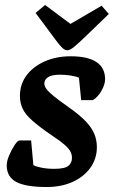

<svg xmlns="http://www.w3.org/2000/svg" viewBox="-20 -740 457 771"><path d="M168 11Q83 11 45 -9.5Q7 -30 7 -76Q7 -93 17 -116.5Q27 -140 39 -158Q51 -176 59 -176H105L114 -77Q121 -72 145 -67Q169 -62 197 -62Q240 -62 254.5 -74Q269 -86 269 -106Q269 -120 262.5 -132Q256 -144 239 -159Q222 -174 190 -195Q139 -230 110.5 -255Q82 -280 71 -303.5Q60 -327 60 -355Q60 -401 86 -436.5Q112 -472 158.5 -493Q205 -514 264 -514Q332 -514 367 -491Q402 -468 402 -422Q402 -401 387.5 -375.5Q373 -350 353 -338H306L297 -428Q283 -434 262 -437Q241 -440 220 -440Q189 -440 173.5 -430.5Q158 -421 158 -404Q158 -394 167 -382Q176 -370 197 -353Q218 -336 255 -310Q299 -279 323.5 -253.5Q348 -228 358.5 -203Q369 -178 369 -149Q369 -103 343 -66.5Q317 -30 271.5 -9.5Q226 11 168 11ZM250 -538Q239 -538 226.5 -551.5Q214 -565 201 -583L123 -688L161 -720L263 -644L388 -717L417 -684L327 -597Q296 -567 278.5 -552.5Q261 -538 250 -538Z"/></svg>

Font: Faustina Light
Style: Bold Italic
Weight: 700
Italic angle: -8°
Version: Version 1.200